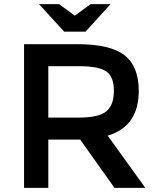

<svg xmlns="http://www.w3.org/2000/svg" viewBox="-20 -914 768 934"><path d="M655 -472Q655 -299 504 -254L687 0H537L370 -235H215V0H97V-699H357Q517 -699 586 -645Q655 -591 655 -472ZM365 -592H215V-342H362Q462 -342 498 -373Q534 -404 534 -472.5Q534 -541 497 -566.5Q460 -592 365 -592ZM396 -760H292L170 -894H267L344 -838L421 -894H518Z"/></svg>

Font: Montreal
Style: Regular
Weight: 400
Designer: Julieta Ulanovsky, usr_local_share
Foundry: Julieta Ulanovsky, usr_local_share
Version: Version 2.001